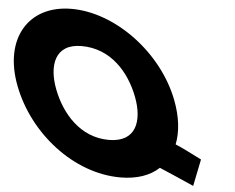

<svg xmlns="http://www.w3.org/2000/svg" viewBox="-198 -909 1230 1003"><g transform="rotate(5 416.5 -407.0)"><path d="M206.7 -651C360.7 -651 459 -536 506.4 -413C553.8 -290 535.1 -175 390.1 -175C241.1 -175 141.8 -290 94.4 -413C47 -536 66.7 -651 206.7 -651ZM879.2 -115C818.3 -146 772.4 -169 740.4 -182C754 -248 745.5 -327 712.4 -413C619.5 -654 366.9 -840 137.9 -840C-89.1 -840 -201.5 -654 -108.6 -413C-15.8 -172 223.3 15 467.3 15C553.3 15 622 -9 669.1 -53C713.4 -34 776.8 -7 850.5 26Z"/></g></svg>

Font: Hussar
Style: BdOpOblFour
Weight: 700
Foundry: Cannot Into Space Fonts
Version: Version 2.00